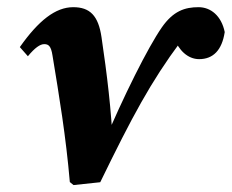

<svg xmlns="http://www.w3.org/2000/svg" viewBox="-20 -519 661 548"><path d="M179.3 0.6 189.9 9.2 266.1 1.1C357.2 -185.9 410.3 -285.4 495.6 -400C504.5 -411.1 515.6 -421 529.3 -432.4L462.8 -447.1L477.1 -410.2C489.6 -376.8 515.3 -350.2 548.3 -350.2C588.3 -350.2 613.5 -375.7 621.4 -427.5C612 -473.9 581.4 -498.5 546.8 -498.5C507.6 -498.5 474.6 -487.8 441.7 -440.6C402.7 -384.3 332.8 -245.7 272.3 -101.5L302.3 -101.8C298 -203.3 285.5 -306.9 269.7 -413.1C260.7 -474.5 236.5 -498.5 189 -498.5C138.4 -498.5 90.1 -460.4 36.6 -384.6L59.6 -358.5C79.5 -382.6 94.5 -393 106 -393C117.8 -393 125.6 -388.9 129.9 -360.2C149 -244.1 168.1 -130 179.3 0.6Z"/></svg>

Font: Source Serif Variable
Style: Italic
Weight: 389
Italic angle: -12°
Designer: Frank Grießhammer
Foundry: Adobe Systems Incorporated
Version: Version 3.001;hotconv 1.0.111;makeotfexe 2.5.65597